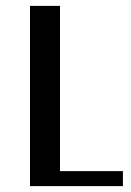

<svg xmlns="http://www.w3.org/2000/svg" viewBox="-20 -633 446 653"><path d="M398 -51V0H82V-613H184V-51Z"/></svg>

Font: Arya
Style: Regular
Weight: 400
Designer: Eduardo Rodriguez Tunni, Modular Infotech
Foundry: Eduardo Rodriguez Tunni, Modular Infotech
Version: Version 1.002